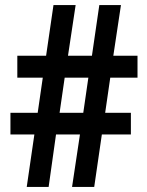

<svg xmlns="http://www.w3.org/2000/svg" viewBox="-20 -734 578 754"><path d="M413 -429H520V-515H425L455 -714H370L341 -515H247L277 -714H190L161 -515H48V-429H148L128 -291H21V-206H115L85 0H171L200 -206H294L263 0H350L380 -206H494V-291H393ZM214 -291 234 -429H327L307 -291Z"/></svg>

Font: Noto Sans Arabic Cond SemBd
Style: Regular
Weight: 600
Width: 3
Designer: Monotype Design Team, Nadine Chahine, Nizar Qandah and Khaled Hosny
Foundry: Monotype Imaging Inc.
Version: Version 2.012